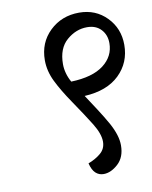

<svg xmlns="http://www.w3.org/2000/svg" viewBox="-77 -678 607 769"><g transform="rotate(-10 227.0 -293.0)"><path d="M261.7 -287.6Q273.4 -270 299.6 -229.7Q325.7 -189.5 342.3 -159.7Q356.4 -133.8 363.5 -111.1Q370.6 -88.4 370.6 -67.9Q370.6 -19.5 341.6 7.1Q312.5 33.7 282.7 33.7Q263.7 33.7 250.2 21.2Q236.8 8.8 230 -19Q259.3 -29.8 280.8 -47.9Q302.2 -65.9 302.2 -95.2Q302.2 -126.5 275.9 -169.2Q249.5 -211.9 207.5 -273.4Q171.4 -326.2 150.4 -369.1Q129.4 -412.1 129.4 -455.6Q129.4 -527.3 177.7 -573.7Q226.1 -620.1 297.4 -620.1Q364.3 -620.1 408.9 -574.5Q453.6 -528.8 453.6 -461.9Q453.6 -389.6 403.6 -341.1Q353.5 -292.5 261.7 -287.6ZM396 -479Q396 -512.7 375.2 -534.9Q354.5 -557.1 318.4 -557.1Q273.4 -557.1 235.8 -524.7Q198.2 -492.2 198.2 -428.2Q198.2 -409.2 203.4 -390.4Q208.5 -371.6 218.8 -353.5Q306.2 -356.4 351.1 -390.9Q396 -425.3 396 -479Z"/></g></svg>

Font: Sitara
Style: Italic
Weight: 400
Italic angle: -11°
Designer: Neelakash Kshetrimayum
Foundry: Neelakash Kshetrimayum
Version: Version 1.000;PS Version 1.000;PS 1.0;hotconv 1.;hotconv 1.0